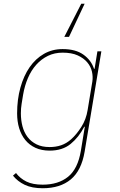

<svg xmlns="http://www.w3.org/2000/svg" viewBox="-20 -789 640 1021"><path d="M207 212Q150 212 112 194Q74 176 49 145L65 131Q87 160 120.5 176.5Q154 193 207 193Q290 193 342 151Q394 109 410 13L431 -115H428Q399 -59 355.5 -23.5Q312 12 244 12Q201 12 168.5 -3Q136 -18 114.5 -44.5Q93 -71 82 -107Q71 -143 71 -186Q71 -260 88.5 -323Q106 -386 137.5 -431.5Q169 -477 213.5 -502.5Q258 -528 313 -528Q382 -528 423.5 -498.5Q465 -469 480 -423H483L498 -516H519L430 18Q413 118 356.5 165Q300 212 207 212ZM244 -7Q277 -7 305 -16.5Q333 -26 358 -48Q387 -74 412.5 -114Q438 -154 446 -204L471 -355Q475 -381 469 -408Q463 -435 444 -457.5Q425 -480 393 -494.5Q361 -509 313 -509Q270 -509 235 -492Q200 -475 173 -445Q146 -415 128.5 -374Q111 -333 103 -286L95 -237Q91 -214 91 -186Q91 -150 99.5 -117.5Q108 -85 126.5 -60.5Q145 -36 174 -21.5Q203 -7 244 -7ZM412 -769H430L347 -593H322Z"/></svg>

Font: IBM Plex Mono Thin
Style: Italic
Weight: 100
Italic angle: -9°
Monospace: yes
Designer: Mike Abbink, Paul van der Laan, Pieter van Rosmalen
Foundry: Bold Monday
Version: Version 2.3